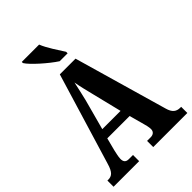

<svg xmlns="http://www.w3.org/2000/svg" viewBox="-264 -1049 1167 1167"><g transform="rotate(-45 319.5 -465.5)"><path d="M313 -771H381V-784C357 -822 313 -886 296 -931H147V-921C168 -886 257 -807 313 -771ZM5 0H225V-53H189C163 -53 154 -67 154 -90C154 -109 162 -138 165 -154L186 -235H378L404 -140C408 -127 414 -103 414 -87C414 -63 397 -53 377 -53H346V0H639V-53H631C599 -53 577 -68 565 -112L392 -714H257L79 -126C62 -65 41 -53 12 -53H5ZM204 -296 257 -492C267 -532 276 -575 285 -616C292 -574 303 -532 314 -487L361 -296Z"/></g></svg>

Font: Noto Serif Thai ExtraCondensed ExtraBold
Style: Regular
Weight: 800
Width: 2
Designer: Monotype Design Team
Foundry: Monotype Imaging Inc.
Version: Version 2.002